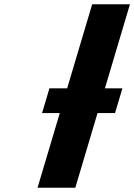

<svg xmlns="http://www.w3.org/2000/svg" viewBox="-20 -880 629 900"><path d="M260.2 -350 156 0H333L437.2 -350H519.2L553.8 -466H471.8L589.1 -860H412.1L294.8 -466H211.8L177.2 -350Z"/></svg>

Font: Hussar
Style: BdOblThree
Weight: 700
Foundry: Cannot Into Space Fonts
Version: Version 2.00